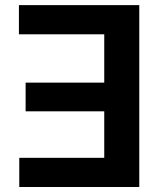

<svg xmlns="http://www.w3.org/2000/svg" viewBox="-20 -748 646 768"><path d="M537.1 -727.5V0H57.1V-116.7H397V-302.7H82.5V-417.5H397V-610.8H55.7V-727.5Z"/></svg>

Font: Inter Cardless
Style: Bold
Weight: 700
Designer: Rasmus Andersson
Foundry: rsms
Version: Version 4.001;git-9221beed3